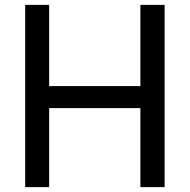

<svg xmlns="http://www.w3.org/2000/svg" viewBox="-20 -765 775 785"><path d="M83 0H181V-323H554V0H653V-745H554V-413H181V-745H83Z"/></svg>

Font: Plus Jakarta Sans Medium
Style: Regular
Weight: 500
Designer: Gumpita Rahayu
Foundry: Tokotype
Version: Version 2.004; ttfautohint (v1.8.3)